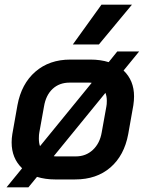

<svg xmlns="http://www.w3.org/2000/svg" viewBox="-20 -763 626 825"><path d="M556 -349Q556 -331 553 -311L531 -187Q514 -95 454.5 -43.5Q395 8 303 8H216Q175 8 139 -3L102 42H8L75 -40Q30 -83 30 -151Q30 -169 33 -187L55 -311Q72 -403 132 -455Q192 -507 282 -507H369Q411 -507 447 -496L484 -542H578L511 -460Q556 -417 556 -349ZM147 -168Q147 -148 152 -135L374 -407Q371 -408 363 -408H279Q235 -408 206 -381Q177 -354 169 -305L149 -194Q147 -185 147 -168ZM439 -330Q439 -349 433 -364L211 -92Q214 -91 222 -91H306Q349 -91 379 -119Q409 -147 417 -194L437 -305Q439 -314 439 -330ZM416 -743H547L405 -572H293Z"/></svg>

Font: Bai Jamjuree SemiBold
Style: Italic
Weight: 600
Italic angle: -10°
Version: Version 1.000; ttfautohint (v1.6)